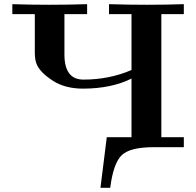

<svg xmlns="http://www.w3.org/2000/svg" viewBox="-20 -706 941 921"><path d="M39.1 -638.2V-686Q127.9 -683.1 214.8 -683.1Q305.7 -683.1 397.9 -686V-638.2H289.1V-444.8Q289.1 -323.7 380.9 -324.2Q503.9 -324.2 610.8 -370.1V-638.2H502.9V-686Q593.8 -683.1 686 -683.1Q773.9 -683.1 861.8 -686V-638.2H753.9V-47.9H861.8V0H717.8Q600.6 0 561.8 40.5Q522.9 81.1 508.8 194.8H461.9L492.2 -47.9H610.8V-329.1Q514.6 -281.2 378.9 -280.8Q292 -280.8 233.4 -318.8Q174.8 -356.9 157.2 -395Q147.5 -415 147 -452.1V-638.2Z"/></svg>

Font: CMU Serif
Style: Bold
Weight: 700
Version: Version 0.7.0